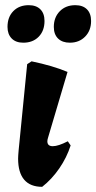

<svg xmlns="http://www.w3.org/2000/svg" viewBox="-20 -713 372 742"><path d="M50 -100Q50 -110 52 -132L85 -465L102 -476Q184 -459 241 -435L166 -182Q163 -173 163 -167Q163 -148 184 -148Q205 -148 242 -167L253 -151Q238 -104 209 -62Q180 -20 143 9Q97 9 73.5 -18.5Q50 -46 50 -100ZM9 -609Q9 -647 31.5 -670Q54 -693 91 -693Q120 -693 136 -677Q152 -661 152 -632Q152 -594 129.5 -571Q107 -548 70 -548Q41 -548 25 -564.5Q9 -581 9 -609ZM188 -609Q188 -646 211 -669.5Q234 -693 271 -693Q300 -693 316 -677Q332 -661 332 -632Q332 -595 309 -571.5Q286 -548 250 -548Q221 -548 204.5 -564Q188 -580 188 -609Z"/></svg>

Font: Alegreya ExtraBold
Style: Italic
Weight: 800
Italic angle: -7°
Designer: Juan Pablo del Peral
Foundry: Huerta Tipografica
Version: Version 2.007; ttfautohint (v1.6)